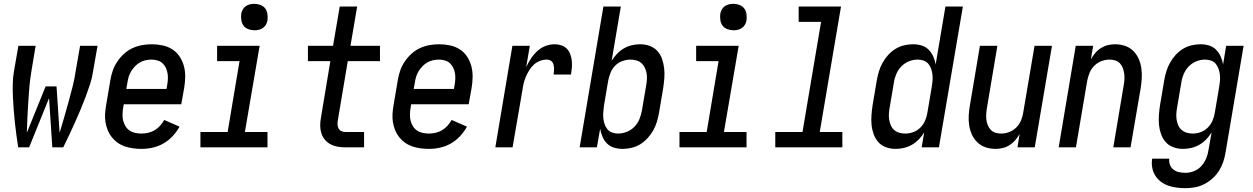

<svg xmlns="http://www.w3.org/2000/svg" viewBox="-20 -769 6540 1002"><path d="M75 0Q70 -32 65.5 -65Q61 -98 57.5 -130.5Q54 -163 51.5 -196Q49 -229 47.5 -262.5Q46 -296 46.5 -330Q47 -364 53 -398L76 -530H166L144 -398Q137 -357 133.5 -317Q130 -277 127.5 -236.5Q125 -196 123 -156Q121 -116 120 -76L218 -318H275L291 -76L292 -79Q304 -119 315.5 -158.5Q327 -198 338 -238Q349 -278 359 -317.5Q369 -357 375 -398L398 -530H489L466 -398Q461 -363 450 -329.5Q439 -296 426.5 -262.5Q414 -229 400 -196Q386 -163 371.5 -130.5Q357 -98 341.5 -65Q326 -32 310 0H253L236 -257L132 0Z M719 8Q696 8 674 5Q652 2 631.5 -5Q611 -12 593.5 -24.5Q576 -37 563 -53.5Q550 -70 542 -90Q534 -110 530.5 -131.5Q527 -153 528.5 -175.5Q530 -198 534 -221L556 -351Q560 -376 568.5 -400.5Q577 -425 592 -447.5Q607 -470 627.5 -488.5Q648 -507 672 -518Q696 -529 721.5 -533.5Q747 -538 772 -538Q801 -538 829 -532Q857 -526 880 -511Q903 -496 918 -473Q933 -450 940 -423Q947 -396 946.5 -367Q946 -338 941 -309L926 -225H626L623 -208Q620 -191 619.5 -173.5Q619 -156 622.5 -140.5Q626 -125 634.5 -111Q643 -97 656 -88Q669 -79 685.5 -75.5Q702 -72 719 -72Q736 -72 753.5 -76Q771 -80 787 -89.5Q803 -99 815.5 -113Q828 -127 837 -143L917 -108Q902 -81 880.5 -58Q859 -35 832.5 -20Q806 -5 777 1.5Q748 8 719 8ZM639 -305H849L852 -322Q855 -338 856 -354.5Q857 -371 854.5 -386Q852 -401 845.5 -415Q839 -429 828 -439Q817 -449 802 -453.5Q787 -458 771 -458Q755 -458 739.5 -454.5Q724 -451 710 -443Q696 -435 684.5 -423Q673 -411 664.5 -397Q656 -383 651.5 -368Q647 -353 645 -338Z M1026 0V-80H1168L1230 -450H1113V-530H1335L1258 -80H1376V0ZM1308 -611Q1291 -611 1275.5 -617Q1260 -623 1251 -635Q1242 -647 1239.5 -663.5Q1237 -680 1239 -697Q1241 -709 1247 -719.5Q1253 -730 1263 -737Q1273 -744 1284.5 -746.5Q1296 -749 1308 -749Q1324 -749 1339.5 -743Q1355 -737 1364 -725Q1373 -713 1375.5 -696.5Q1378 -680 1376 -663Q1374 -651 1368 -640.5Q1362 -630 1352 -623Q1342 -616 1330.5 -613.5Q1319 -611 1308 -611Z M1783 0Q1762 0 1742 -3.5Q1722 -7 1705 -16Q1688 -25 1675.5 -40Q1663 -55 1657 -74Q1651 -93 1651 -113.5Q1651 -134 1655 -155L1704 -450H1587V-530H1718L1753 -735H1844L1809 -530H1963V-450H1795L1743 -141Q1741 -130 1741.5 -119Q1742 -108 1747 -98.5Q1752 -89 1762 -84.5Q1772 -80 1783 -80H1880V0Z M2219 8Q2196 8 2174 5Q2152 2 2131.5 -5Q2111 -12 2093.5 -24.5Q2076 -37 2063 -53.5Q2050 -70 2042 -90Q2034 -110 2030.5 -131.5Q2027 -153 2028.5 -175.5Q2030 -198 2034 -221L2056 -351Q2060 -376 2068.5 -400.5Q2077 -425 2092 -447.5Q2107 -470 2127.5 -488.5Q2148 -507 2172 -518Q2196 -529 2221.5 -533.5Q2247 -538 2272 -538Q2301 -538 2329 -532Q2357 -526 2380 -511Q2403 -496 2418 -473Q2433 -450 2440 -423Q2447 -396 2446.5 -367Q2446 -338 2441 -309L2426 -225H2126L2123 -208Q2120 -191 2119.5 -173.5Q2119 -156 2122.5 -140.5Q2126 -125 2134.5 -111Q2143 -97 2156 -88Q2169 -79 2185.5 -75.5Q2202 -72 2219 -72Q2236 -72 2253.5 -76Q2271 -80 2287 -89.5Q2303 -99 2315.5 -113Q2328 -127 2337 -143L2417 -108Q2402 -81 2380.5 -58Q2359 -35 2332.5 -20Q2306 -5 2277 1.5Q2248 8 2219 8ZM2139 -305H2349L2352 -322Q2355 -338 2356 -354.5Q2357 -371 2354.5 -386Q2352 -401 2345.5 -415Q2339 -429 2328 -439Q2317 -449 2302 -453.5Q2287 -458 2271 -458Q2255 -458 2239.5 -454.5Q2224 -451 2210 -443Q2196 -435 2184.5 -423Q2173 -411 2164.5 -397Q2156 -383 2151.5 -368Q2147 -353 2145 -338Z M2565 0 2654 -530H2745L2726 -419Q2737 -442 2751 -463.5Q2765 -485 2784 -502.5Q2803 -520 2826.5 -529Q2850 -538 2874 -538Q2892 -538 2909 -532.5Q2926 -527 2938 -515Q2950 -503 2956 -486.5Q2962 -470 2964 -452.5Q2966 -435 2964.5 -416.5Q2963 -398 2960 -380H2869Q2870 -389 2871 -397.5Q2872 -406 2871.5 -414.5Q2871 -423 2869 -431Q2867 -439 2862 -445.5Q2857 -452 2849.5 -455Q2842 -458 2834 -458Q2816 -458 2798.5 -451.5Q2781 -445 2767 -432.5Q2753 -420 2743 -404Q2733 -388 2725.5 -371Q2718 -354 2713.5 -336.5Q2709 -319 2707 -302L2655 0Z M3229 8Q3206 8 3184.5 1.5Q3163 -5 3148 -20Q3133 -35 3124.5 -55Q3116 -75 3112 -97L3095 0H3005L3129 -735H3220L3172 -452Q3184 -471 3200 -488Q3216 -505 3236 -516.5Q3256 -528 3277.5 -533Q3299 -538 3320 -538Q3347 -538 3370.5 -529.5Q3394 -521 3410.5 -503Q3427 -485 3435 -461.5Q3443 -438 3446 -413Q3449 -388 3447 -361.5Q3445 -335 3441 -309L3419 -179Q3415 -156 3408 -133Q3401 -110 3389 -88.5Q3377 -67 3359.5 -48Q3342 -29 3321 -16Q3300 -3 3276 2.5Q3252 8 3229 8ZM3205 -72Q3228 -72 3251 -81Q3274 -90 3291 -107.5Q3308 -125 3317 -147.5Q3326 -170 3330 -192L3352 -322Q3355 -338 3356 -354.5Q3357 -371 3354.5 -386Q3352 -401 3345.5 -415Q3339 -429 3328 -439Q3317 -449 3302 -453.5Q3287 -458 3271 -458Q3271 -458 3271 -458Q3271 -458 3271 -458Q3250 -458 3228.5 -450.5Q3207 -443 3191 -427Q3175 -411 3166.5 -390Q3158 -369 3154 -348L3132 -218Q3130 -202 3128.5 -185.5Q3127 -169 3128.5 -153Q3130 -137 3135 -122Q3140 -107 3149.5 -95Q3159 -83 3174 -77.5Q3189 -72 3205 -72Z M3526 0V-80H3668L3730 -450H3613V-530H3835L3758 -80H3876V0ZM3808 -611Q3791 -611 3775.5 -617Q3760 -623 3751 -635Q3742 -647 3739.5 -663.5Q3737 -680 3739 -697Q3741 -709 3747 -719.5Q3753 -730 3763 -737Q3773 -744 3784.5 -746.5Q3796 -749 3808 -749Q3824 -749 3839.5 -743Q3855 -737 3864 -725Q3873 -713 3875.5 -696.5Q3878 -680 3876 -663Q3874 -651 3868 -640.5Q3862 -630 3852 -623Q3842 -616 3830.5 -613.5Q3819 -611 3808 -611Z M4026 0V-80H4168L4265 -655H4148V-735H4369L4258 -80H4376V0Z M4654 8Q4628 8 4604 -0.5Q4580 -9 4564 -27Q4548 -45 4539.5 -68.5Q4531 -92 4528.5 -117Q4526 -142 4528 -168.5Q4530 -195 4534 -221L4556 -351Q4560 -374 4567 -397Q4574 -420 4586 -441.5Q4598 -463 4615 -482Q4632 -501 4653.5 -514Q4675 -527 4698.5 -532.5Q4722 -538 4746 -538Q4769 -538 4790 -531.5Q4811 -525 4826 -510Q4841 -495 4850 -475Q4859 -455 4863 -433L4914 -735H5005L4880 0H4790L4803 -78Q4791 -58 4775 -41.5Q4759 -25 4739 -13.5Q4719 -2 4697 3Q4675 8 4654 8ZM4704 -72Q4725 -72 4746 -79.5Q4767 -87 4783 -103Q4799 -119 4808 -140Q4817 -161 4820 -182L4842 -312Q4845 -328 4846.5 -344.5Q4848 -361 4846.5 -377Q4845 -393 4840 -408Q4835 -423 4825.5 -435Q4816 -447 4801 -452.5Q4786 -458 4769 -458Q4746 -458 4723.5 -449Q4701 -440 4684 -422.5Q4667 -405 4657.5 -382.5Q4648 -360 4645 -338L4623 -208Q4620 -192 4619 -175.5Q4618 -159 4620.5 -144Q4623 -129 4629 -115Q4635 -101 4646 -91Q4657 -81 4672.5 -76.5Q4688 -72 4704 -72Q4704 -72 4704 -72Q4704 -72 4704 -72Z M5176 8Q5149 8 5124.5 0Q5100 -8 5081.5 -25.5Q5063 -43 5052.5 -66Q5042 -89 5038 -114.5Q5034 -140 5035.5 -167Q5037 -194 5042 -221L5094 -530H5185L5131 -208Q5128 -192 5127 -176Q5126 -160 5127.5 -145.5Q5129 -131 5134.5 -117Q5140 -103 5150 -92Q5160 -81 5174.5 -76.5Q5189 -72 5205 -72Q5226 -72 5247 -80Q5268 -88 5284 -104Q5300 -120 5308.5 -140.5Q5317 -161 5320 -182L5379 -530H5470L5380 0H5290L5301 -70Q5292 -53 5278.5 -37.5Q5265 -22 5248.5 -11.5Q5232 -1 5213 3.5Q5194 8 5176 8Z M5505 0 5594 -530H5685L5673 -460Q5683 -477 5696 -492.5Q5709 -508 5726 -518.5Q5743 -529 5761.5 -533.5Q5780 -538 5799 -538Q5825 -538 5850 -530Q5875 -522 5893 -504.5Q5911 -487 5921.5 -464Q5932 -441 5936 -415.5Q5940 -390 5938.5 -363Q5937 -336 5933 -309L5880 0H5790L5844 -322Q5847 -338 5848 -354Q5849 -370 5847 -384.5Q5845 -399 5840 -413Q5835 -427 5825 -438Q5815 -449 5800.5 -453.5Q5786 -458 5770 -458Q5749 -458 5728 -450Q5707 -442 5691 -426Q5675 -410 5666.5 -389.5Q5658 -369 5654 -348L5595 0Z M6167 213Q6143 213 6120 210Q6097 207 6076 199.5Q6055 192 6037.5 178.5Q6020 165 6008.5 146.5Q5997 128 5993 105Q5989 82 5993 59H6082Q6080 76 6086 91.5Q6092 107 6104.5 116.5Q6117 126 6133.5 129.5Q6150 133 6167 133Q6189 133 6211.5 124Q6234 115 6250 97Q6266 79 6275 57Q6284 35 6287 13L6303 -78Q6291 -58 6275 -41.5Q6259 -25 6239 -13.5Q6219 -2 6197.5 3Q6176 8 6154 8Q6128 8 6104 -0.5Q6080 -9 6064 -27Q6048 -45 6039.5 -68.5Q6031 -92 6028.5 -117Q6026 -142 6028 -168.5Q6030 -195 6034 -221L6056 -351Q6060 -374 6067 -397Q6074 -420 6086 -441.5Q6098 -463 6115 -482Q6132 -501 6153.5 -514Q6175 -527 6198.5 -532.5Q6222 -538 6246 -538Q6269 -538 6290 -531.5Q6311 -525 6326 -510Q6341 -495 6350 -475Q6359 -455 6363 -433L6379 -530H6470L6376 26Q6372 51 6364 75Q6356 99 6342 121.5Q6328 144 6308 162Q6288 180 6264.5 192Q6241 204 6216 208.5Q6191 213 6167 213ZM6204 -72Q6225 -72 6246 -79.5Q6267 -87 6283 -103Q6299 -119 6308 -140Q6317 -161 6320 -182L6342 -312Q6345 -328 6346.5 -344.5Q6348 -361 6346.5 -377Q6345 -393 6340 -408Q6335 -423 6325.5 -435Q6316 -447 6301 -452.5Q6286 -458 6269 -458Q6246 -458 6223.5 -449Q6201 -440 6184 -422.5Q6167 -405 6157.5 -382.5Q6148 -360 6145 -338L6123 -208Q6120 -192 6119 -175.5Q6118 -159 6120.5 -144Q6123 -129 6129 -115Q6135 -101 6146.5 -91Q6158 -81 6173 -76.5Q6188 -72 6204 -72Z"/></svg>

Font: iosevka_custom_sans_ss08 Md
Style: Italic
Weight: 500
Italic angle: -10°
Designer: Belleve Invis
Foundry: Belleve Invis
Version: Version 10.3.0; ttfautohint (v1.8.3)